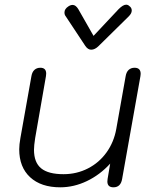

<svg xmlns="http://www.w3.org/2000/svg" viewBox="-20 -789 660 819"><path d="M62 -152Q62 -172 67 -200L114 -464Q117 -482 127 -491Q137 -500 152 -500Q177 -500 177 -475Q177 -468 176 -464L130 -200Q125 -168 125 -150Q125 -96 155.5 -71Q186 -46 251 -46Q307 -46 355 -70.5Q403 -95 434.5 -139Q466 -183 476 -239L516 -464Q519 -482 529 -491Q539 -500 554 -500Q580 -500 580 -474Q580 -468 579 -464L501 -26Q495 10 464 10Q438 10 438 -15Q438 -22 439 -26L450 -91Q406 -43 350.5 -16.5Q295 10 237 10Q155 10 108.5 -33Q62 -76 62 -152ZM344 -593 260 -720Q255 -726 255 -736Q255 -751 272 -762Q281 -768 290 -768Q303 -768 314 -750L379 -636L486 -750Q505 -769 518 -769Q526 -769 532 -763Q542 -756 542 -744Q542 -732 529 -719L401 -593Q385 -577 369 -577Q355 -577 344 -593Z"/></svg>

Font: Kodchasan Light
Style: Italic
Weight: 300
Italic angle: -10°
Version: Version 1.000; ttfautohint (v1.6)